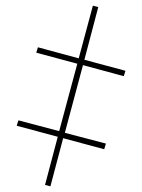

<svg xmlns="http://www.w3.org/2000/svg" viewBox="-20 -651 502 678"><path d="M158 7 139 2 184 -168 39 -207 45 -226 189 -188 253 -426 108 -465 114 -484 258 -445 308 -631 327 -626 278 -440 423 -401 417 -382 273 -421 209 -182 354 -144 348 -124 203 -163Z"/></svg>

Font: Noto Serif Display ExtraCondensed Thin
Style: Regular
Weight: 100
Width: 2
Designer: Monotype Design Team
Foundry: Monotype Imaging Inc.
Version: Version 2.009